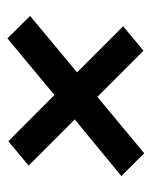

<svg xmlns="http://www.w3.org/2000/svg" viewBox="36 -510 418 530"><g transform="rotate(90 245.0 -245.0)"><path d="M86 -56.5 24 -119 198 -264 196 -232.5 52.5 -376 120 -432 263.5 -288.5 229 -289.5 403 -434 466 -371 291 -227 293.5 -258.5 437 -115 370 -59 226 -202.5 260.5 -201.5Z"/></g></svg>

Font: Karla Medium
Style: Italic
Weight: 500
Italic angle: -8°
Designer: Jonathan Pinhorn
Version: Version 2.001